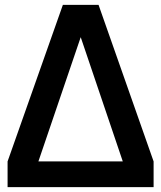

<svg xmlns="http://www.w3.org/2000/svg" viewBox="-20 -765 659 785"><path d="M11 0H608V-105L383 -745H237L11 -105ZM137 -105 310 -613 482 -105Z"/></svg>

Font: Custom Plus Jakarta Sans SemiBold
Style: Regular
Weight: 600
Designer: Gumpita Rahayu & FullSphere
Foundry: Tokotype & FullSphere
Version: Version 1.001;hotconv 1.0.117;makeotfexe 2.5.65602